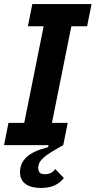

<svg xmlns="http://www.w3.org/2000/svg" viewBox="-26 -718 473 950"><path d="M16 -110H94L190 -588H112L134 -698H427L405 -588H327L231 -110H309L287 0Q249 21 224.5 36.5Q200 52 186.5 65Q173 78 168 89.5Q163 101 163 113Q163 127 170 135.5Q177 144 196 144Q231 144 247 118L290 163Q272 186 245 199Q218 212 175 212Q127 212 100 192Q73 172 73 134Q73 91 104 60.5Q135 30 212 10L214 0H-6Z"/></svg>

Font: IBM Plex Sans Cond
Style: Bold Italic
Weight: 700
Width: 3
Italic angle: -11°
Designer: Mike Abbink, Paul van der Laan, Pieter van Rosmalen
Foundry: Bold Monday
Version: Version 1.3